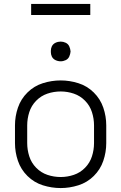

<svg xmlns="http://www.w3.org/2000/svg" viewBox="-20 -946 615 974"><path d="M288 -635Q274 -635 261.5 -641Q249 -647 243 -659Q238 -670 238 -681V-689Q238 -700 243 -711Q249 -723 261.5 -729Q274 -735 288 -735Q301 -735 313.5 -729Q326 -723 331.5 -710.5Q337 -698 338 -685Q337 -672 331.5 -659.5Q326 -647 313.5 -641Q301 -635 288 -635ZM288 8Q242 8 197.5 -6Q153 -20 119.5 -53Q86 -86 71 -130Q56 -174 56 -220V-310Q56 -356 71 -400Q86 -444 119.5 -477Q153 -510 197.5 -524Q242 -538 288 -538Q333 -538 377.5 -524Q422 -510 455.5 -477Q489 -444 504 -400Q519 -356 519 -310V-220Q519 -174 504 -130Q489 -86 455.5 -53Q422 -20 377.5 -6Q333 8 288 8ZM288 -48Q322 -48 354.5 -59Q387 -70 411.5 -95Q436 -120 446.5 -153Q457 -186 457 -220V-310Q457 -344 446.5 -377Q436 -410 411.5 -435Q387 -460 354.5 -471Q322 -482 288 -482Q253 -482 220.5 -471Q188 -460 163.5 -435Q139 -410 128.5 -377Q118 -344 118 -310V-220Q118 -186 128.5 -153Q139 -120 163.5 -95Q188 -70 220.5 -59Q253 -48 288 -48ZM138 -870V-926H438V-870Z"/></svg>

Font: Jozsika Light
Style: Regular
Weight: 300
Monospace: yes
Designer: Belleve Invis
Foundry: Belleve Invis
Version: 2.1.0